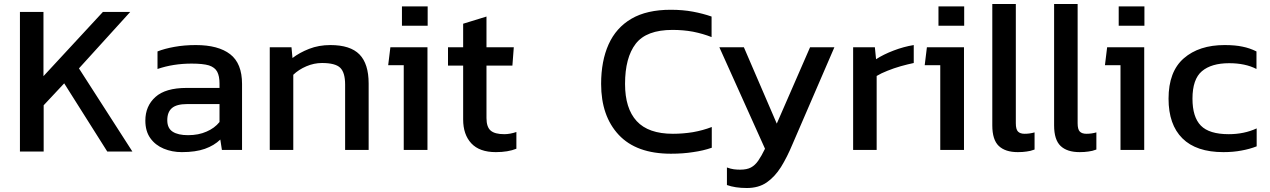

<svg xmlns="http://www.w3.org/2000/svg" viewBox="-20 -760 6370 963"><path d="M80 0V-700H198V-378L496 -700H633L376 -417L644 0H518L302 -342L199 -232V0Z M892 3Q843 3 801 -14.5Q759 -32 734 -67Q709 -102 709 -155Q709 -228 759.5 -273.5Q810 -319 916 -319H1081V-341Q1081 -378 1069.5 -400Q1058 -422 1028 -432Q998 -441 941 -441Q849 -441 770 -414V-502Q805 -516 855 -525Q905 -534 962 -534Q1075 -534 1134.5 -488Q1194 -442 1194 -339V-8H1093L1085 -60Q1054 -30 1007.5 -13.5Q961 3 892 3ZM923 -82Q976 -82 1016 -100Q1056 -117 1081 -148V-238H918Q866 -238 842.5 -218Q819 -198 819 -157Q819 -117 846 -99.5Q873 -82 923 -82Z M1333 -8V-523H1442L1447 -469Q1482 -496 1530.5 -515Q1579 -534 1637 -534Q1737 -534 1783 -487Q1829 -440 1829 -341V-8H1711V-336Q1711 -396 1686.5 -420Q1662 -444 1595 -444Q1555 -444 1516.5 -427.5Q1478 -411 1451 -385V-8Z M2124 -8H2005V-433H1927L1938 -523H2124ZM1996 -631V-728H2125V-631Z M2570 -14Q2528 3 2467 3Q2385 3 2344 -41Q2303 -85 2303 -161V-431H2227V-523H2303V-641L2420 -677V-523H2557L2550 -431H2420V-168Q2420 -123 2441 -105Q2462 -87 2509 -87Q2538 -87 2570 -98Z M3456 3Q3406 11 3345 11Q3172 11 3083.5 -83.5Q2995 -178 2995 -339Q2995 -454 3032.5 -537.5Q3070 -621 3147 -666Q3224 -711 3344 -711Q3405 -711 3455.5 -701.5Q3506 -692 3549 -677V-574Q3506 -591 3456 -601Q3407 -610 3353 -610Q3222 -610 3168.5 -540.5Q3115 -471 3115 -339Q3115 -216 3173.5 -152.5Q3232 -89 3355 -89Q3405 -89 3455 -97Q3506 -106 3550 -123V-19Q3507 -4 3456 3Z M3626 168V80Q3645 87 3660.5 89Q3676 91 3692 91Q3726 91 3746.5 80Q3767 69 3783 46Q3799 23 3817 -14L3588 -523H3711L3876 -140L4043 -523H4165L3955 -37Q3928 28 3897 78Q3866 127 3825.5 155Q3785 183 3726 183Q3667 183 3626 168Z M4377 -8H4259V-523H4368L4374 -463Q4411 -487 4462 -506.5Q4513 -526 4563 -534V-444Q4534 -438 4498 -428Q4463 -418 4431 -405Q4400 -393 4377 -379Z M4815 -8H4696V-433H4618L4629 -523H4815ZM4687 -631V-728H4816V-631Z M5129 0Q5110 3 5085 3Q5022 3 4989.5 -28Q4957 -59 4957 -131V-740H5075V-142Q5075 -111 5086 -100Q5097 -89 5119 -89Q5145 -89 5169 -96V-10Q5148 -2 5129 0Z M5439 0Q5420 3 5395 3Q5332 3 5299.5 -28Q5267 -59 5267 -131V-740H5385V-142Q5385 -111 5396 -100Q5407 -89 5429 -89Q5455 -89 5479 -96V-10Q5458 -2 5439 0Z M5719 -8H5600V-433H5522L5533 -523H5719ZM5591 -631V-728H5720V-631Z M6207 -5Q6166 3 6116 3Q5980 3 5910.5 -66Q5841 -135 5841 -265Q5841 -401 5917.5 -467.5Q5994 -534 6122 -534Q6176 -534 6212 -526Q6248 -519 6282 -502V-414Q6226 -443 6145 -443Q6056 -443 6008.5 -403Q5961 -363 5961 -265Q5961 -173 6003 -130Q6045 -87 6143 -87Q6220 -87 6283 -116V-26Q6247 -12 6207 -5Z"/></svg>

Font: Kanit Cyrillic
Style: Regular
Weight: 400
Designer: Katatrad Team, Sasha Pavljenko
Foundry: CadsonDemak, Pavljenko + Design
Version: Version 1.002;Fontself Maker 3.5.7